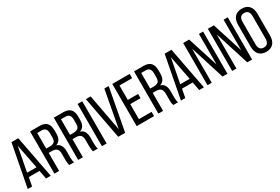

<svg xmlns="http://www.w3.org/2000/svg" viewBox="73 -1729 4022 2757"><g transform="rotate(-30 2084.5 -350.0)"><path d="M296 -141H119L92 0H20L154 -700H267L401 0H323ZM206 -612 129 -208H285Z M462 -700H618Q699 -700 736.5 -660Q774 -620 774 -540V-483Q774 -367 687 -339Q775 -313 775 -193V-84Q775 -26 789 0H710Q697 -29 697 -85V-195Q697 -252 671.5 -275.5Q646 -299 595 -299H540V0H462ZM540 -370H598Q648 -370 672.5 -391Q697 -412 697 -466V-533Q697 -629 616 -629H540Z M856 -700H1012Q1093 -700 1130.5 -660Q1168 -620 1168 -540V-483Q1168 -367 1081 -339Q1169 -313 1169 -193V-84Q1169 -26 1183 0H1104Q1091 -29 1091 -85V-195Q1091 -252 1065.5 -275.5Q1040 -299 989 -299H934V0H856ZM934 -370H992Q1042 -370 1066.5 -391Q1091 -412 1091 -466V-533Q1091 -629 1010 -629H934Z M1250 -700H1328V0H1250Z M1388 -700H1467L1581 -91L1694 -700H1766L1635 0H1520Z M1904 -390H2075V-320H1904V-71H2114V0H1826V-700H2114V-629H1904Z M2186 -700H2342Q2423 -700 2460.5 -660Q2498 -620 2498 -540V-483Q2498 -367 2411 -339Q2499 -313 2499 -193V-84Q2499 -26 2513 0H2434Q2421 -29 2421 -85V-195Q2421 -252 2395.5 -275.5Q2370 -299 2319 -299H2264V0H2186ZM2264 -370H2322Q2372 -370 2396.5 -391Q2421 -412 2421 -466V-533Q2421 -629 2340 -629H2264Z M2836 -141H2659L2632 0H2560L2694 -700H2807L2941 0H2863ZM2746 -612 2669 -208H2825Z M3071 -566V0H3001V-700H3100L3262 -194V-700H3331V0H3250Z M3480 -566V0H3410V-700H3509L3671 -194V-700H3740V0H3659Z M3814 -169V-531Q3814 -613 3854.5 -660Q3895 -707 3974 -707Q4053 -707 4094 -660Q4135 -613 4135 -531V-169Q4135 -87 4094 -40Q4053 7 3974 7Q3896 7 3855 -40Q3814 -87 3814 -169ZM3891 -535V-165Q3891 -64 3974 -64Q4057 -64 4057 -165V-535Q4057 -636 3974 -636Q3891 -636 3891 -535Z"/></g></svg>

Font: TypoPRO Bebas Neue
Style: Regular
Weight: 400
Designer: Ryoichi Tsunekawa
Foundry: Ryoichi Tsunekawa
Version: Version 001.003